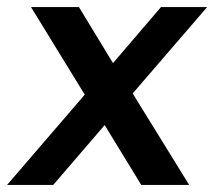

<svg xmlns="http://www.w3.org/2000/svg" viewBox="-45 -525 608 545"><path d="M356 0 224 -216 216 -223 43 -505H179L300 -306L308 -298L492 0ZM-25 0 228 -294 240 -304 412 -505H543L300 -223L290 -214L106 0Z"/></svg>

Font: Inclusive Sans SemiBold
Style: Italic
Weight: 600
Italic angle: -7°
Designer: Olivia King
Foundry: Olivia King
Version: Version 2.004